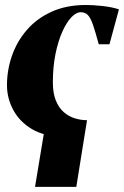

<svg xmlns="http://www.w3.org/2000/svg" viewBox="-20 -535 497 770"><path d="M228.5 12Q157.5 12 108.2 -17.2Q59 -46.5 33.5 -93.5Q8 -140.5 8 -193.5Q8 -254 28 -311.5Q48 -369 87.8 -415Q127.5 -461 187 -488Q246.5 -515 325 -515Q354.5 -515 392.2 -510.8Q430 -506.5 457 -497.5L419 -357.5H376Q362.5 -407.5 353 -435.2Q343.5 -463 332.5 -474.5Q321.5 -486 304 -486Q285.5 -486 266 -465.5Q246.5 -445 229.8 -407.5Q213 -370 202.5 -318.5Q192 -267 192 -204.5Q192 -161 204 -131.8Q216 -102.5 235.8 -85.2Q255.5 -68 280 -60.5Q304.5 -53 329 -53ZM161 -30.5 329 -53 286 214.5H120.5Z"/></svg>

Font: Merriweather 144pt Black
Style: Italic
Weight: 900
Italic angle: -7.8°
Version: Version 2.101